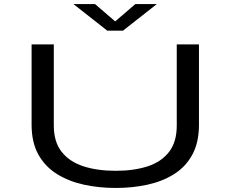

<svg xmlns="http://www.w3.org/2000/svg" viewBox="-20 -920 1140 951"><path d="M553 11Q470.5 11 395.8 -5.2Q321 -21.5 262.5 -57.8Q204 -94 170.2 -154.2Q136.5 -214.5 136.5 -302.5V-700H246.5V-298Q246.5 -217 285.5 -167.8Q324.5 -118.5 393.5 -96.2Q462.5 -74 553 -74Q643.5 -74 711.5 -96.2Q779.5 -118.5 817.5 -167.8Q855.5 -217 855.5 -298V-700H965.5V-302.5Q965.5 -214.5 932.8 -154.2Q900 -94 842.5 -57.8Q785 -21.5 710.5 -5.2Q636 11 553 11ZM343.5 -900H450.5L550.5 -814L650.5 -900H757L589 -768H511.5Z"/></svg>

Font: Trispace Expanded
Style: Regular
Weight: 400
Width: 7
Designer: Tyler Finck
Foundry: Etcetera Type Company
Version: Version 1.210; ttfautohint (v1.8.3)